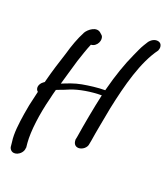

<svg xmlns="http://www.w3.org/2000/svg" viewBox="-165 -856 1001 1156"><g transform="rotate(20 336.0 -278.5)"><path d="M71 -208 63 -173C53 -134 45 -94 39 -55C29 10 20 76 28 128L31 158V159C34 174 49 196 82 184C97 178 119 160 119 133L120 132L117 101C111 28 126 -87 153 -192C158 -215 163 -234 169 -256C171 -257 177 -259 181 -261C200 -268 225 -277 247 -287C297 -307 373 -320 440 -320C420 -231 399 -116 387 -39L382 -13L383 -11C383 6 392 26 417 26C440 26 468 6 470 -21L474 -42C482 -96 502 -198 514 -263C548 -425 591 -587 667 -690C670 -697 673 -709 671 -718C667 -744 640 -747 623 -741C612 -737 602 -730 593 -719L592 -718L574 -689C561 -668 551 -643 537 -613C505 -544 475 -456 453 -371L449 -356C401 -356 349 -349 304 -341C260 -333 221 -317 184 -302C199 -356 215 -408 231 -464C245 -506 259 -549 274 -584C314 -586 334 -636 316 -659L305 -669C273 -702 224 -663 209 -636V-635C186 -592 166 -537 151 -483C131 -422 109 -353 92 -286L90 -278C88 -276 87 -276 83 -273C56 -254 52 -223 71 -208Z"/></g></svg>

Font: Stray Cat
Style: BlkObl
Weight: 900
Version: Version 1.0